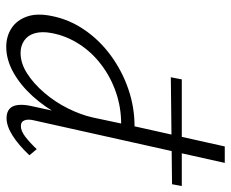

<svg xmlns="http://www.w3.org/2000/svg" viewBox="-84 -668 757 630"><g transform="rotate(90 295.0 -352.5)"><path d="M133 6Q99 6 72.5 -11Q46 -28 34 -61.5Q22 -95 32 -143Q43 -200 77 -250Q111 -300 161.5 -337Q212 -374 271.5 -394.5Q331 -415 394 -415L460 -711H514L374 -83Q370 -65 374.5 -53.5Q379 -42 393 -42Q409 -42 427.5 -56Q446 -70 469 -94L489 -70Q455 -34 424 -14.5Q393 5 367 5Q348 5 337 -4.5Q326 -14 324 -32.5Q322 -51 327 -74L364 -243L398 -277Q385 -222 358 -171Q331 -120 294.5 -80Q258 -40 216.5 -17Q175 6 133 6ZM153 -41Q187 -41 220.5 -62.5Q254 -84 284 -119Q314 -154 335 -196Q356 -238 365 -278L389 -391L415 -371H385Q332 -371 282.5 -354Q233 -337 192 -306Q151 -275 124 -233Q97 -191 88 -143Q82 -111 88.5 -88Q95 -65 112.5 -53Q130 -41 153 -41ZM240 -570H590L584 -538L233 -534Z"/></g></svg>

Font: Ysabeau Office Light
Style: Italic
Weight: 300
Italic angle: -12°
Designer: Christian Thalmann (Catharsis Fonts)
Version: Version 2.001;gftools[0.9.30]; featfreeze: tnum,lnum,ss02